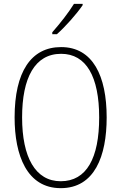

<svg xmlns="http://www.w3.org/2000/svg" viewBox="-20 -1062 631 999"><path d="M410 -1035V-1042H365C335 -994 295 -943 252 -894V-884H276C319 -922 378 -988 410 -1035ZM535 -451C535 -667 463 -817 298 -817C141 -817 56 -687 56 -451C56 -254 120 -83 296 -83C472 -83 535 -249 535 -451ZM95 -451C95 -657 161 -782 298 -782C429 -782 496 -663 496 -451C496 -240 431 -119 296 -119C164 -119 95 -244 95 -451Z"/></svg>

Font: Noto Sans Telugu UI Condensed ExtraLight
Style: Regular
Weight: 200
Width: 3
Designer: Jelle Bosma - Monotype Design Team
Foundry: Monotype Imaging Inc.
Version: Version 2.005